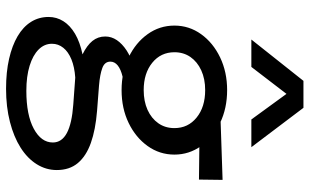

<svg xmlns="http://www.w3.org/2000/svg" viewBox="-214 -583 1022 634"><g transform="rotate(90 297.0 -266.0)"><path d="M273 225Q218 225 174.2 215Q130.5 205 99.5 186.8Q68.5 168.5 52.2 142.5Q36 116.5 36 84.5Q36 58 50 35.8Q64 13.5 91.5 -2.8Q119 -19 159.5 -27.5Q130 -42 115.2 -60.2Q100.5 -78.5 100.5 -102.5Q100.5 -123 112.5 -140.8Q124.5 -158.5 146.2 -172.8Q168 -187 198.2 -196.2Q228.5 -205.5 265 -208L287.5 -165Q255.5 -165 232.2 -159.5Q209 -154 196.2 -143.8Q183.5 -133.5 183.5 -119.5Q183.5 -100.5 204.8 -92.8Q226 -85 262 -82L346 -75.5Q408.5 -70.5 452 -55Q495.5 -39.5 518.5 -12Q541.5 15.5 541.5 57.5Q541.5 93 522.2 123.8Q503 154.5 467.5 177Q432 199.5 382.5 212.2Q333 225 273 225ZM280 158Q359.5 158 405 133.5Q450.5 109 450.5 70.5Q450.5 41 419.2 24.2Q388 7.5 325 3L236 -3.5Q201 -1 176 9.2Q151 19.5 137.8 36Q124.5 52.5 124.5 73.5Q124.5 98.5 143.5 117.5Q162.5 136.5 197.2 147.2Q232 158 280 158ZM277.5 -156.5Q217.5 -156.5 169.2 -179.8Q121 -203 92.8 -242.5Q64.5 -282 64.5 -331Q64.5 -379.5 92.8 -419Q121 -458.5 169.5 -481.8Q218 -505 277.5 -505Q337.5 -505 385.8 -481.8Q434 -458.5 462.2 -419Q490.5 -379.5 490.5 -331Q490.5 -282 462.2 -242.5Q434 -203 386 -179.8Q338 -156.5 277.5 -156.5ZM277.5 -229.5Q314.5 -229.5 342.8 -242.2Q371 -255 387 -277.8Q403 -300.5 403 -331Q403 -376 368.2 -404.2Q333.5 -432.5 277.5 -432.5Q240.5 -432.5 212.2 -419.5Q184 -406.5 168.2 -383.8Q152.5 -361 152.5 -331Q152.5 -286 187.2 -257.8Q222 -229.5 277.5 -229.5ZM355 -414.5 321 -481.5 574 -490 573 -412ZM110.5 -585 247 -757H336L466 -585H374.5L290 -701L201 -585Z"/></g></svg>

Font: Geologica Cursive Light
Style: Regular
Weight: 300
Designer: Sindre Bremnes, Frode Helland
Foundry: Monokrom Skriftforlag AS
Version: Version 1.010;gftools[0.9.28]